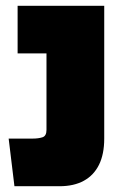

<svg xmlns="http://www.w3.org/2000/svg" viewBox="-20 -645 431 665"><path d="M10 -165H93Q113 -165 127 -169.5Q141 -174 141 -195V-460H41V-625H341V-165Q341 -111 323 -74.5Q305 -38 270.5 -19Q236 0 186 0H30Z"/></svg>

Font: Changa ExtraLight ExtraBold
Style: Regular
Weight: 800
Version: Version 3.002; ttfautohint (v1.8.2)